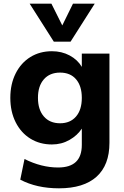

<svg xmlns="http://www.w3.org/2000/svg" viewBox="-20 -798 674 1042"><path d="M574 -507V-23Q574 98 504 161Q434 224 300 224Q179 224 90 177L113 65Q205 111 295 111Q360 111 392 80.5Q424 50 424 -12V-100Q400 -63 357 -38.5Q314 -14 262 -14Q196 -14 145 -45.5Q94 -77 65 -134.5Q36 -192 36 -267Q36 -342 65 -399.5Q94 -457 145 -488.5Q196 -520 262 -520Q315 -520 358 -497Q401 -474 424 -435V-507ZM424 -267Q424 -331 393 -367.5Q362 -404 306 -404Q250 -404 218 -367.5Q186 -331 186 -267Q186 -203 218 -166Q250 -129 306 -129Q361 -129 392.5 -165.5Q424 -202 424 -267ZM376 -778H494L363 -572H272L141 -778H259L318 -660Z"/></svg>

Font: Muli ExtraBold
Style: Regular
Weight: 800
Designer: Vernon Adams
Foundry: Vernon Adams
Version: Version 2.000